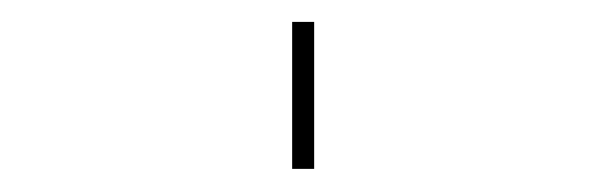

<svg xmlns="http://www.w3.org/2000/svg" viewBox="-20 -375 540 171"><path d="M240.2 -224.6V-355.5H259.8V-224.6Z"/></svg>

Font: Mgen+ 1mn thin
Style: Regular
Weight: 100
Designer: [Source Han Sans]
Ryoko NISHIZUKA  (kana & ideographs); Paul D. Hunt (Latin, Greek & Cyrillic); Wenlong ZHANG  (bopomofo
Version: Version 1.059.20150602